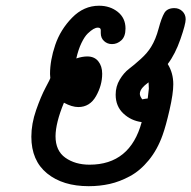

<svg xmlns="http://www.w3.org/2000/svg" viewBox="-20 -639 665 667"><path d="M88.9 -164.1Q88.9 -209 105.5 -256.6Q122.1 -304.2 138.4 -334.7Q154.8 -365.2 154.8 -368.2Q154.8 -370.1 154.3 -374.5Q153.8 -378.9 153.8 -381.8Q153.8 -429.7 171.9 -482.9Q189.9 -536.1 230.5 -577.6Q271 -619.1 324.2 -619.1Q362.3 -619.1 389.2 -597.7Q416 -576.2 416 -540Q416 -512.2 401.6 -499Q387.2 -485.8 369.1 -485.8Q353 -485.8 341.6 -496.3Q330.1 -506.8 330.1 -523.9V-534.2Q330.1 -543 319.8 -543Q313 -543 304.4 -538.1Q295.9 -533.2 284.9 -522.7Q273.9 -512.2 262.9 -489.5Q252 -466.8 245.1 -436Q266.1 -442.9 283.2 -442.9Q308.1 -442.9 321.5 -426Q335 -409.2 335 -382.8Q335 -342.8 313.5 -304.9Q292 -267.1 252 -267.1Q230 -267.1 202.1 -282.2Q173.3 -212.4 172.9 -166Q172.9 -115.2 207 -91.1Q241.2 -66.9 291 -66.9Q432.1 -66.9 472.2 -214.8Q435.1 -219.7 408.4 -244.9Q381.8 -270 381.8 -310.1Q381.8 -338.9 396 -362.5Q410.2 -386.2 428 -399.7Q445.8 -413.1 469 -434.1Q492.2 -455.1 504.9 -476.1Q521 -502 531 -539.6Q541 -577.1 551 -594Q561 -610.8 585.9 -610.8Q602.1 -610.8 613.5 -599.9Q625 -588.9 625 -572Q625 -555.2 606.9 -503.2Q588.9 -451.2 563 -417V-416Q582 -385.3 582 -346.2Q582 -314 569.1 -257.6Q556.2 -201.2 544.9 -169.9Q526.9 -119.1 496.8 -82.5Q466.8 -45.9 431.4 -26.9Q396 -7.8 361.1 0Q326.2 7.8 288.1 7.8Q198.2 7.8 143.6 -36.6Q88.9 -81.1 88.9 -164.1ZM465.8 -313Q465.8 -305.2 474.1 -293.9L484.9 -295.9L493.2 -296.9L497.1 -331.1L496.1 -353Q495.1 -352.1 490.5 -348.6Q485.8 -345.2 482.4 -342Q479 -338.9 475.1 -334.5Q471.2 -330.1 468.5 -324.5Q465.8 -318.8 465.8 -313Z"/></svg>

Font: CMU Typewriter Text
Style: BoldItalic
Weight: 700
Italic angle: -14.04°
Version: Version 0.7.0